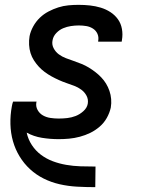

<svg xmlns="http://www.w3.org/2000/svg" viewBox="-20 -562 590 792"><path d="M372 210Q335 210 298 208Q261 206 226 198Q191 190 160 174.5Q129 159 104 136Q79 113 61 83.5Q43 54 33.5 20.5Q24 -13 23 -50Q22 -87 29 -124Q30 -129 31 -133.5Q32 -138 34 -143H131L130 -140Q127 -123 135 -108.5Q143 -94 157 -86Q171 -78 188 -75.5Q205 -73 222 -73Q240 -73 257.5 -75Q275 -77 292 -83.5Q309 -90 324 -103.5Q339 -117 342 -134Q345 -152 337 -167Q329 -182 315.5 -192Q302 -202 286 -208Q270 -214 254 -219.5Q238 -225 222.5 -232Q207 -239 192.5 -247Q178 -255 164.5 -265Q151 -275 140 -287Q129 -299 120 -313Q111 -327 106 -343Q101 -359 100 -377Q99 -395 102 -413Q106 -433 117 -453Q128 -473 144 -488.5Q160 -504 180 -514.5Q200 -525 220.5 -531.5Q241 -538 262 -540Q283 -542 304 -542Q328 -542 351 -539.5Q374 -537 395.5 -530.5Q417 -524 435.5 -512Q454 -500 466.5 -482.5Q479 -465 483 -442.5Q487 -420 483 -397L482 -390H385V-393Q388 -409 382 -422.5Q376 -436 363.5 -444Q351 -452 336 -454.5Q321 -457 305 -457Q289 -457 272.5 -454.5Q256 -452 240.5 -445.5Q225 -439 212.5 -426Q200 -413 197 -397Q193 -379 201 -363.5Q209 -348 222.5 -338Q236 -328 252 -322Q268 -316 284 -310.5Q300 -305 316 -298.5Q332 -292 346 -283.5Q360 -275 373 -265Q386 -255 397.5 -243Q409 -231 417.5 -217Q426 -203 431.5 -187Q437 -171 438.5 -153.5Q440 -136 437 -118Q432 -96 420.5 -75.5Q409 -55 391 -39.5Q373 -24 352.5 -14Q332 -4 309.5 2Q287 8 265 10Q243 12 222 12Q187 12 153 6.5Q119 1 90 -15Q96 13 111.5 36.5Q127 60 149 76.5Q171 93 197.5 103Q224 113 253 118Q282 123 312 124Q342 125 373 125H374L373 210Z"/></svg>

Font: Lode Dark
Style: Bold Italic
Weight: 700
Italic angle: -11°
Monospace: yes
Designer: Belleve Invis
Foundry: Belleve Invis
Version: Version 29.2.0; ttfautohint (v1.8.3)